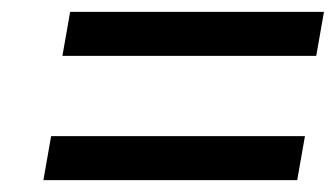

<svg xmlns="http://www.w3.org/2000/svg" viewBox="-20 -515 565 323"><path d="M85 -421H512L525 -495H98ZM53 -212H480L493 -286H66Z"/></svg>

Font: Exo
Style: Regular Italic
Weight: 400
Designer: Natanael Gama
Version: Version 1.00